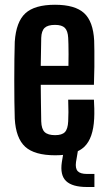

<svg xmlns="http://www.w3.org/2000/svg" viewBox="-20 -628 440 787"><path d="M206.5 8.5Q121.5 8.5 83.2 -26.5Q45 -61.5 40.5 -141.5Q39.5 -170 39 -211.2Q38.5 -252.5 38.5 -297.8Q38.5 -343 39 -385Q39.5 -427 40.5 -457Q46 -538.5 84 -573.5Q122 -608.5 205.5 -608.5Q287.5 -608.5 324.8 -574.2Q362 -540 366 -461.5Q366.5 -448 366.8 -419.2Q367 -390.5 366.8 -353.8Q366.5 -317 365 -280.5H147Q147 -244 147.8 -206.8Q148.5 -169.5 149 -130.5Q150 -99 163.2 -86.5Q176.5 -74 206 -74Q234 -74 246 -86.5Q258 -99 259.5 -130.5Q260.5 -145.5 260.5 -168.5Q260.5 -191.5 259.5 -219.5H365Q366 -206 366.5 -182.8Q367 -159.5 366 -141.5Q362 -61.5 325.8 -26.5Q289.5 8.5 206.5 8.5ZM147 -358H260.5Q261 -382.5 261 -406Q261 -429.5 260.5 -447.2Q260 -465 259.5 -473Q258 -501.5 245.8 -513.8Q233.5 -526 205.5 -526Q176 -526 163 -513.8Q150 -501.5 149 -473Q148.5 -442.5 148 -414Q147.5 -385.5 147 -358ZM367 138.5H336.5Q276.5 138.5 251 114.2Q225.5 90 233.5 36.5L241.5 -11H299.5L291.5 36.5Q288 62.5 298.8 73.8Q309.5 85 336.5 85H367Z"/></svg>

Font: Big Shoulders Display Thin
Style: Bold
Weight: 700
Version: Version 2.002